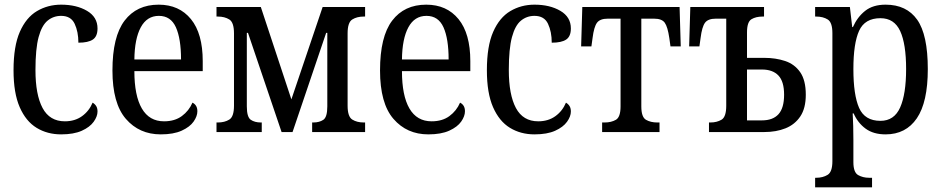

<svg xmlns="http://www.w3.org/2000/svg" viewBox="-20 -566 4035 823"><path d="M242 10Q183 10 137 -18Q91 -46 64.5 -106.5Q38 -167 38 -265Q38 -368 65 -429.5Q92 -491 138.5 -518.5Q185 -546 242 -546Q308 -546 353 -519.5Q398 -493 398 -444Q398 -410 378 -396.5Q358 -383 316 -383Q316 -430 300 -464Q284 -498 242 -498Q209 -498 184 -477.5Q159 -457 145.5 -407Q132 -357 132 -266Q132 -160 162.5 -103Q193 -46 258 -46Q301 -46 331.5 -68Q362 -90 377 -126Q387 -120 392.5 -111Q398 -102 398 -88Q398 -67 381.5 -44Q365 -21 330.5 -5.5Q296 10 242 10Z M669 10Q577 10 519.5 -56.5Q462 -123 462 -264Q462 -409 514 -477.5Q566 -546 660 -546Q748 -546 798.5 -484Q849 -422 849 -304V-261H556Q556 -156 588 -101Q620 -46 683 -46Q729 -46 759.5 -68.5Q790 -91 805 -126Q815 -121 820.5 -112Q826 -103 826 -89Q826 -68 810 -45Q794 -22 759 -6Q724 10 669 10ZM756 -311Q756 -400 734 -449Q712 -498 661 -498Q610 -498 583.5 -449Q557 -400 556 -311Z M908 0V-41H914Q943 -41 963 -53.5Q983 -66 983 -113V-423Q983 -470 963 -482.5Q943 -495 914 -495H908V-536H1098L1229 -140L1363 -536H1545V-495H1539Q1510 -495 1490 -482.5Q1470 -470 1470 -423V-113Q1470 -66 1490 -53.5Q1510 -41 1539 -41H1545V0H1318V-41H1323Q1349 -41 1366 -52.5Q1383 -64 1383 -110V-425H1378L1234 0H1187L1043 -425H1038V-110Q1038 -64 1055 -52.5Q1072 -41 1098 -41H1102V0Z M1816 10Q1724 10 1666.5 -56.5Q1609 -123 1609 -264Q1609 -409 1661 -477.5Q1713 -546 1807 -546Q1895 -546 1945.5 -484Q1996 -422 1996 -304V-261H1703Q1703 -156 1735 -101Q1767 -46 1830 -46Q1876 -46 1906.5 -68.5Q1937 -91 1952 -126Q1962 -121 1967.5 -112Q1973 -103 1973 -89Q1973 -68 1957 -45Q1941 -22 1906 -6Q1871 10 1816 10ZM1903 -311Q1903 -400 1881 -449Q1859 -498 1808 -498Q1757 -498 1730.5 -449Q1704 -400 1703 -311Z M2271 10Q2212 10 2166 -18Q2120 -46 2093.5 -106.5Q2067 -167 2067 -265Q2067 -368 2094 -429.5Q2121 -491 2167.5 -518.5Q2214 -546 2271 -546Q2337 -546 2382 -519.5Q2427 -493 2427 -444Q2427 -410 2407 -396.5Q2387 -383 2345 -383Q2345 -430 2329 -464Q2313 -498 2271 -498Q2238 -498 2213 -477.5Q2188 -457 2174.5 -407Q2161 -357 2161 -266Q2161 -160 2191.5 -103Q2222 -46 2287 -46Q2330 -46 2360.5 -68Q2391 -90 2406 -126Q2416 -120 2421.5 -111Q2427 -102 2427 -88Q2427 -67 2410.5 -44Q2394 -21 2359.5 -5.5Q2325 10 2271 10Z M2561 0V-41H2572Q2600 -41 2620 -52.5Q2640 -64 2640 -110V-486H2585Q2552 -486 2539 -468.5Q2526 -451 2520 -403L2515 -367H2471L2476 -536H2893L2898 -367H2854L2849 -403Q2842 -451 2829.5 -468.5Q2817 -486 2784 -486H2729V-110Q2729 -64 2749 -52.5Q2769 -41 2797 -41H2807V0Z M3019 0V-41H3025Q3053 -41 3073 -53Q3093 -65 3093 -113V-486H3048Q3015 -486 3002 -468.5Q2989 -451 2983 -403L2978 -367H2934L2939 -536H3255V-495H3249Q3220 -495 3201 -483.5Q3182 -472 3182 -427V-318H3256Q3305 -318 3345.5 -304.5Q3386 -291 3410 -256.5Q3434 -222 3434 -160Q3434 -102 3410.5 -67Q3387 -32 3347 -16Q3307 0 3256 0ZM3182 -50H3246Q3293 -50 3317 -76.5Q3341 -103 3341 -160Q3341 -217 3316.5 -242.5Q3292 -268 3246 -268H3182Z M3474 237V196H3479Q3507 196 3527.5 183.5Q3548 171 3548 125V-424Q3548 -470 3528 -482.5Q3508 -495 3479 -495H3474V-536H3623L3633 -450H3636Q3655 -493 3688.5 -519.5Q3722 -546 3776 -546Q3866 -546 3911.5 -481.5Q3957 -417 3957 -270Q3957 -128 3910 -59Q3863 10 3776 10Q3724 10 3690.5 -14.5Q3657 -39 3639 -80H3635Q3638 -28 3638 34V129Q3638 173 3658.5 184.5Q3679 196 3705 196H3718V237ZM3754 -48Q3813 -48 3838.5 -105.5Q3864 -163 3864 -270Q3864 -378 3838.5 -433Q3813 -488 3754 -488Q3687 -488 3662.5 -434Q3638 -380 3638 -270Q3638 -159 3662.5 -103.5Q3687 -48 3754 -48Z"/></svg>

Font: Noto Serif Condensed
Style: Regular
Weight: 400
Width: 3
Designer: Monotype Design Team
Foundry: Monotype Imaging Inc.
Version: Version 2.013; ttfautohint (v1.8.4.7-5d5b)